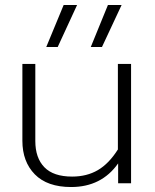

<svg xmlns="http://www.w3.org/2000/svg" viewBox="-20 -737 622 772"><path d="M236 -717H290L212 -548H166ZM414 -717H469L390 -548H345ZM70 -171V-480H122V-170Q122 -102 158.5 -64.5Q195 -27 270 -27Q329 -27 373.5 -53Q418 -79 454 -136V-480H507V0H455V-80Q388 15 266 15Q170 15 120 -36Q70 -87 70 -171Z"/></svg>

Font: Prompt ExtraLight
Style: Regular
Weight: 275
Designer: Katatrad Team
Foundry: CadsonDemak
Version: Version 1.001